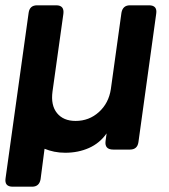

<svg xmlns="http://www.w3.org/2000/svg" viewBox="-24 -564 637 724"><path d="M24 140Q-8 140 -3 108L84 -516Q88 -544 116 -544H188Q219 -544 215 -512L174 -219Q167 -167 191 -137.5Q215 -108 261 -108Q312 -108 349 -141.5Q386 -175 394 -228L434 -516Q439 -544 466 -544H538Q570 -544 565 -512L498 -28Q494 0 466 0H403Q370 0 374 -32L378 -61Q352 -24 311.5 -6Q271 12 222 12Q200 12 180.5 8Q161 4 144 -3L129 112Q124 140 97 140Z"/></svg>

Font: Pitagon Sans Text Bold
Style: Italic
Weight: 700
Italic angle: -8°
Designer: Travis Tran
Foundry: Pitagon
Version: Version 1.001; ttfautohint (v1.8.4.7-5d5b);gftools[0.9.26]